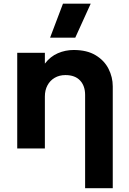

<svg xmlns="http://www.w3.org/2000/svg" viewBox="-20 -784 682 1014"><path d="M429.5 210V-282.5Q429.5 -330.5 402.8 -359Q376 -387.5 325.5 -387.5Q293.5 -387.5 269 -373.2Q244.5 -359 230.8 -333.5Q217 -308 217 -274.5V0H71V-505H217V-448Q246 -486 285.8 -503Q325.5 -520 369 -520Q439.5 -520 485.2 -492.2Q531 -464.5 553.2 -420.5Q575.5 -376.5 575.5 -328V210ZM244.5 -585 312.5 -764.5H459L377.5 -585Z"/></svg>

Font: Geologica Roman SemiBold
Style: Regular
Weight: 600
Designer: Sindre Bremnes, Frode Helland
Foundry: Monokrom Skriftforlag AS
Version: Version 1.010;gftools[0.9.28]